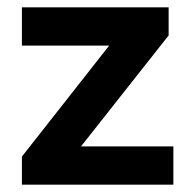

<svg xmlns="http://www.w3.org/2000/svg" viewBox="-20 -506 530 526"><path d="M40 0V-77L279 -381H40V-486H442V-409L202 -105H455V0Z"/></svg>

Font: Cantarell
Style: Bold
Weight: 700
Designer: Dave Crossland, Nikolaus Waxweiler, Florian Fecher, Jacques Le Bailly, Eben Sorkin, Alexei Vanyashin, Alexios Zavras, Em
Version: Version 0.303